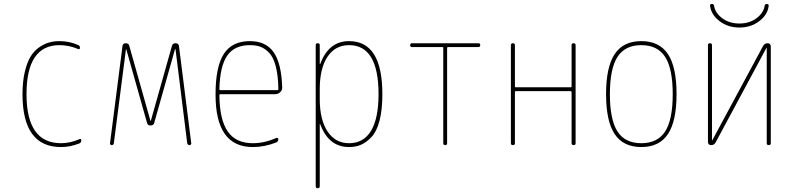

<svg xmlns="http://www.w3.org/2000/svg" viewBox="-20 -740 4040 979"><path d="M291 9.8Q94.7 9.8 94.7 -259.8Q94.7 -324.2 106.4 -373.5Q118.2 -422.9 136.2 -452.1Q154.3 -481.4 180.2 -499Q206.1 -516.6 230.5 -523.4Q254.9 -530.3 283.2 -530.3Q333 -530.3 377.9 -510.7Q387.7 -507.8 387.7 -496.1Q387.7 -486.3 377.9 -490.2Q331.1 -509.8 283.2 -509.8Q115.2 -509.8 115.2 -259.8Q115.2 -9.8 291 -9.8Q337.9 -9.8 384.8 -30.3Q394.5 -34.2 394.5 -24.4Q394.5 -12.7 384.8 -8.8Q337.9 9.8 291 9.8Z M549.8 0Q545.9 0 543 -2.9Q540 -5.9 541 -9.8L604.5 -504.9Q606.4 -519.5 621.1 -519.5Q636.7 -519.5 639.6 -504.9L747.1 -124Q747.1 -123 748 -123Q749 -123 749 -124L856.4 -504.9Q859.4 -519.5 875 -519.5Q890.6 -519.5 892.6 -504.9L955.1 -9.8Q956.1 -5.9 953.1 -2.9Q950.2 0 946.3 0Q937.5 0 934.6 -9.8L875 -488.3Q875 -489.3 873 -489.3Q872.1 -489.3 872.1 -488.3L766.6 -114.3Q763.7 -100.6 748 -100.1Q732.4 -99.6 729.5 -114.3L624 -488.3Q624 -489.3 623 -489.3Q622.1 -489.3 622.1 -488.3L560.5 -9.8Q558.6 0 549.8 0Z M1253.9 -509.8Q1175.8 -509.8 1138.7 -456.5Q1101.6 -403.3 1098.6 -286.1Q1098.6 -280.3 1104.5 -280.3H1392.6Q1398.4 -280.3 1399.4 -285.2Q1398.4 -356.4 1385.7 -403.3Q1373 -450.2 1351.1 -472.2Q1329.1 -494.1 1306.6 -502Q1284.2 -509.8 1253.9 -509.8ZM1268.6 9.8Q1078.1 9.8 1079.1 -259.8Q1079.1 -399.4 1121.1 -464.8Q1163.1 -530.3 1253.9 -530.3Q1335.9 -530.3 1375.5 -473.6Q1415 -417 1418.9 -294.9Q1419.9 -281.2 1409.2 -270.5Q1398.4 -259.8 1383.8 -259.8H1104.5Q1099.6 -259.8 1098.6 -255.9Q1099.6 -129.9 1141.1 -69.8Q1182.6 -9.8 1268.6 -9.8Q1328.1 -9.8 1387.7 -36.1Q1391.6 -38.1 1395.5 -36.1Q1399.4 -34.2 1399.4 -30.3Q1399.4 -19.5 1388.7 -13.7Q1329.1 9.8 1268.6 9.8Z M1610.4 -285.2V-235.4Q1610.4 -128.9 1650.4 -69.3Q1690.4 -9.8 1759.8 -9.8Q1834 -9.8 1872.1 -73.2Q1910.2 -136.7 1910.2 -259.8Q1910.2 -509.8 1759.8 -509.8Q1689.5 -509.8 1649.9 -450.7Q1610.4 -391.6 1610.4 -285.2ZM1589.8 210V-509.8Q1589.8 -519.5 1600.1 -519.5Q1610.4 -519.5 1610.4 -509.8V-414.1Q1610.4 -413.1 1611.3 -413.1Q1613.3 -413.1 1613.3 -415Q1656.2 -530.3 1759.8 -530.3Q1929.7 -530.3 1929.7 -259.8Q1929.7 -179.7 1915 -124Q1900.4 -68.4 1873.5 -40.5Q1846.7 -12.7 1819.8 -1.5Q1793 9.8 1759.8 9.8Q1656.2 9.8 1613.3 -105.5Q1613.3 -107.4 1611.3 -107.4Q1610.4 -107.4 1610.4 -106.4V210Q1610.4 219.7 1600.1 219.7Q1589.8 219.7 1589.8 210Z M2081.1 -500Q2071.3 -500 2071.3 -509.8Q2071.3 -519.5 2081.1 -519.5H2418.9Q2428.7 -519.5 2428.7 -509.8Q2428.7 -500 2418.9 -500H2264.6Q2259.8 -500 2259.8 -495.1V-9.8Q2259.8 0 2250 0Q2240.2 0 2240.2 -9.8V-495.1Q2240.2 -500 2235.4 -500Z M2585 -9.8V-509.8Q2585 -519.5 2595.2 -519.5Q2605.5 -519.5 2605.5 -509.8V-299.8Q2605.5 -294.9 2610.4 -294.9H2889.6Q2894.5 -294.9 2894.5 -299.8V-509.8Q2894.5 -519.5 2904.8 -519.5Q2915 -519.5 2915 -509.8V-9.8Q2915 0 2904.8 0Q2894.5 0 2894.5 -9.8V-269.5Q2894.5 -274.4 2889.6 -275.4H2610.4Q2605.5 -275.4 2605.5 -269.5V-9.8Q2605.5 0 2595.2 0Q2585 0 2585 -9.8Z M3371.6 -449.7Q3333 -509.8 3250 -509.8Q3167 -509.8 3128.4 -449.7Q3089.8 -389.6 3089.8 -259.8Q3089.8 -129.9 3128.4 -69.8Q3167 -9.8 3250 -9.8Q3333 -9.8 3371.6 -69.8Q3410.2 -129.9 3410.2 -259.8Q3410.2 -389.6 3371.6 -449.7ZM3385.7 -56.2Q3341.8 9.8 3250 9.8Q3158.2 9.8 3114.3 -56.2Q3070.3 -122.1 3070.3 -260.3Q3070.3 -398.4 3114.3 -464.4Q3158.2 -530.3 3250 -530.3Q3341.8 -530.3 3385.7 -464.4Q3429.7 -398.4 3429.7 -260.3Q3429.7 -122.1 3385.7 -56.2Z M3600.6 -710Q3598.6 -719.7 3610.4 -719.7Q3619.1 -719.7 3621.1 -710.9Q3626 -674.8 3662.1 -647.5Q3698.2 -620.1 3750 -620.1Q3801.8 -620.1 3837.9 -647.5Q3874 -674.8 3878.9 -710.9Q3880.9 -719.7 3889.6 -719.7Q3900.4 -719.7 3899.4 -710Q3894.5 -665 3851.6 -632.3Q3808.6 -599.6 3750 -599.6Q3691.4 -599.6 3648.9 -632.3Q3606.4 -665 3600.6 -710ZM3606.4 0Q3590.8 0 3589.8 -15.6V-509.8Q3589.8 -519.5 3600.1 -519.5Q3610.4 -519.5 3610.4 -509.8V-25.4Q3610.4 -24.4 3611.3 -24.4Q3612.3 -24.4 3612.3 -25.4L3871.1 -505.9Q3878.9 -519.5 3893.6 -519.5Q3909.2 -519.5 3910.2 -503.9V-9.8Q3910.2 0 3899.9 0Q3889.6 0 3889.6 -9.8V-495.1Q3889.6 -496.1 3888.7 -496.1Q3887.7 -496.1 3887.7 -495.1L3628.9 -13.7Q3621.1 0 3606.4 0Z"/></svg>

Font: Rounded-X Mgen+ 2m thin
Style: Regular
Weight: 100
Designer: [Source Han Sans]
Ryoko NISHIZUKA  (kana & ideographs); Paul D. Hunt (Latin, Greek & Cyrillic); Wenlong ZHANG  (bopomofo
Version: Version 1.059.20150602